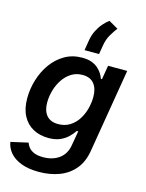

<svg xmlns="http://www.w3.org/2000/svg" viewBox="-147 -903 914 1205"><g transform="rotate(15 309.5 -300.5)"><path d="M227.1 214.8Q158.7 214.8 111.6 196.8Q64.5 178.7 38.1 147.9Q11.7 117.2 5.9 79.1L117.7 53.7Q122.6 69.3 134.5 84.2Q146.5 99.1 169.2 108.9Q191.9 118.7 228.5 118.7Q290 118.7 332 88.4Q374 58.1 383.8 -0.5L400.4 -95.7L390.6 -94.7Q376 -72.8 354.7 -52.5Q333.5 -32.2 303 -19.3Q272.5 -6.3 229.5 -6.3Q172.9 -6.3 129.4 -30Q85.9 -53.7 61.5 -99.9Q37.1 -146 37.1 -212.9Q37.1 -274.4 55.4 -334.2Q73.7 -394 108.4 -442.4Q143.1 -490.7 192.9 -519.5Q242.7 -548.3 305.7 -548.3Q341.3 -548.3 366.7 -539.1Q392.1 -529.8 409.2 -514.6Q426.3 -499.5 436.8 -482.4Q447.3 -465.3 452.6 -449.2L459.5 -450.7L474.6 -541H599.1L508.3 3.4Q496.1 77.1 456.5 123.8Q417 170.4 357.7 192.6Q298.3 214.8 227.1 214.8ZM266.1 -106.4Q308.6 -106.4 340.6 -126.2Q372.6 -146 393.8 -178.5Q415 -210.9 425.5 -250.2Q436 -289.6 436 -328.6Q436 -382.3 410.9 -413.3Q385.7 -444.3 335.9 -444.3Q294.9 -444.3 263.2 -424.3Q231.4 -404.3 209.5 -371.3Q187.5 -338.4 176.3 -298.6Q165 -258.8 165 -219.2Q165 -166.5 190.4 -136.5Q215.8 -106.4 266.1 -106.4ZM306.6 -597.7 317.4 -663.6Q323.2 -699.2 337.6 -728Q352.1 -756.8 371.1 -779.1Q390.1 -801.3 410.2 -815.9L471.2 -780.8Q451.7 -755.9 434.6 -726.1Q417.5 -696.3 411.1 -658.2L400.9 -597.7Z"/></g></svg>

Font: Inter 17pt SemiBold
Style: Italic
Weight: 600
Italic angle: -9.3988°
Version: Version 4.001;git-66647c0bb